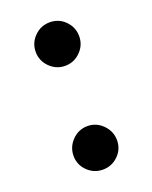

<svg xmlns="http://www.w3.org/2000/svg" viewBox="-116 -669 569 718"><g transform="rotate(-20 169.0 -310.0)"><path d="M170 -603Q206 -603 231 -577.5Q256 -552 256 -516.5Q256 -481 230.5 -455.5Q205 -430 169.5 -430Q134 -430 108.5 -455.5Q83 -481 83 -516.5Q83 -552 108.5 -577.5Q134 -603 170 -603ZM169.5 -190Q205 -190 230.5 -164Q256 -138 256 -102.5Q256 -67 230.5 -42Q205 -17 169.5 -17Q134 -17 108.5 -42Q83 -67 83 -102.5Q83 -138 108.5 -164Q134 -190 169.5 -190Z"/></g></svg>

Font: Halant
Style: Bold
Weight: 700
Designer: Hitesh Malaviya (Devanagari), Satya Rajpurohit (Latin)
Foundry: Indian Type Foundry
Version: Version 1.101;PS 1.0;hotconv 1.0.78;makeotf.lib2.5.61930; tt